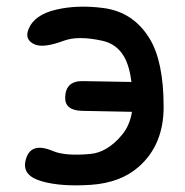

<svg xmlns="http://www.w3.org/2000/svg" viewBox="-20 -535 553 574"><path d="M138.2 -83.5Q174.8 -67.9 249.5 -74.7Q300.8 -79.1 344.7 -131.8Q368.2 -160.2 374.5 -200.7L226.1 -203.6Q174.3 -204.6 174.8 -243.2Q175.8 -293.5 227.5 -292.5L373 -290Q366.7 -338.9 350.6 -366.2Q328.6 -403.8 286.1 -413.1Q213.4 -429.2 170.4 -413.1Q108.9 -390.1 82.5 -402.8Q53.2 -416.5 64.9 -446.8Q82 -491.2 148.4 -506.3Q211.9 -521 287.6 -511.2Q377.9 -500 426.8 -420.4Q469.2 -351.6 469.2 -215.3Q469.2 -102.1 395 -36.6Q340.3 11.7 251 17.6Q163.1 23.4 106 7.3Q45.9 -9.3 56.2 -54.2Q69.3 -112.8 138.2 -83.5Z"/></svg>

Font: Comic Relief LRS
Style: Regular
Weight: 400
Designer: Jeff Davis
Foundry: Loudifier
Version: Version 1.0